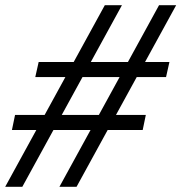

<svg xmlns="http://www.w3.org/2000/svg" viewBox="-27 -720 699 740"><path d="M-7 0 113 -219H19L31 -277H145L225 -423H109L122 -481H257L377 -700H443L323 -481H466L586 -700H652L532 -481H626L613 -423H500L420 -277H535L523 -219H388L268 0H202L322 -219H179L59 0ZM211 -277H354L434 -423H291Z"/></svg>

Font: Red Hat Mono
Style: Italic
Weight: 300
Italic angle: -12°
Monospace: yes
Designer: Pentagram, MCKL
Foundry: Pentagram, MCKL
Version: Version 1.023